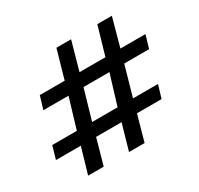

<svg xmlns="http://www.w3.org/2000/svg" viewBox="-154 -905 1150 1110"><g transform="rotate(-30 421.0 -350.0)"><path d="M715 -716 663 -527H830V-526L805 -441H639L582 -241H749L723 -155H559L511 16H407L456 -155H286L238 16H134L184 -155H18L43 -241H207L267 -441H99L125 -527H291L345 -716H443L390 -527H563L618 -716ZM540 -441H367L309 -241H479Z"/></g></svg>

Font: Lora
Style: Bold Italic
Weight: 700
Italic angle: -3°
Designer: Olga Karpushina, Alexei Vanyashin (Cyrillic)
Foundry: Cyreal
Version: Version 3.004